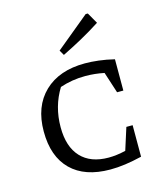

<svg xmlns="http://www.w3.org/2000/svg" viewBox="-115 -853 816 948"><g transform="rotate(-15 293.5 -379.5)"><path d="M332 7Q202 7 132 -62Q62 -131 62 -259Q62 -387 137.5 -459.5Q213 -532 345 -532Q377 -532 415 -527.5Q453 -523 494 -513V-353H462L427 -461Q403 -466 379 -468.5Q355 -471 330 -471Q263 -471 201 -450Q148 -364 148 -258Q148 -158 197.5 -105Q247 -52 339 -52Q379 -52 426 -63L462 -176H494V-15Q448 -4 408.5 1.5Q369 7 332 7ZM256 -599 241 -625 412 -766H423L455 -710Q407 -679 357 -651.5Q307 -624 256 -599Z"/></g></svg>

Font: Piazzolla SC
Style: Regular
Weight: 400
Designer: Juan Pablo del Peral
Foundry: Huerta Tipografica
Version: Version 1.330